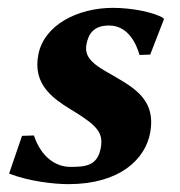

<svg xmlns="http://www.w3.org/2000/svg" viewBox="-20 -459 459 489"><path d="M36.1 -113 3.2 -17C53.6 3 118.4 10 154.4 10C284.4 10 350.5 -53 362.7 -122C364.3 -131.2 365.1 -139.8 365.1 -147.8C365.1 -217.9 305.9 -243.9 248.2 -278C221.6 -293.8 199.2 -309.6 199.2 -336C199.2 -338.9 199.5 -341.9 200 -345C205 -373 218.7 -394 257.7 -394C306.7 -394 327.4 -347 335.4 -319L362.6 -320L397.5 -410L396 -413C371.6 -428 315.6 -439 267.6 -439C177.6 -439 90.8 -395 77.3 -318C75.8 -309.8 75.1 -302 75.1 -294.6C75.1 -239.6 113.8 -208.5 159.1 -181C216.5 -146.2 238.2 -128 238.2 -97.5C238.2 -93 237.7 -88.2 236.8 -83C228.5 -36 197.2 -34 159.2 -34C124.1 -34 86.1 -56 66.3 -114Z"/></svg>

Font: Linux Biolinum O 
Style: Bold Italic
Weight: 700
Designer: Philipp H. Poll
Foundry: Philipp H. Poll
Version: Version 1.3.2